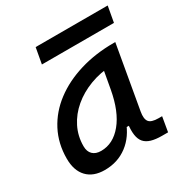

<svg xmlns="http://www.w3.org/2000/svg" viewBox="-165 -830 926 968"><g transform="rotate(-30 298.0 -345.5)"><path d="M169.4 10.3Q103 10.3 66.9 -27.8Q30.8 -65.9 30.8 -135.3Q30.8 -223.1 68.1 -294.7Q105.5 -366.2 172.9 -417Q240.2 -467.8 330.6 -495.1Q420.9 -522.5 526.9 -522.5H536.6L472.2 -154.8Q465.3 -115.7 478.3 -98.1Q491.2 -80.6 534.2 -80.6H554.2L539.6 4.9H504.9Q467.3 4.9 442.1 -2.7Q417 -10.3 403.1 -26.6Q389.2 -43 385.3 -69.8Q381.3 -96.7 386.2 -135.3L414.6 -122.6H357.9L383.8 -150.9Q356.9 -74.2 300.8 -32Q244.6 10.3 169.4 10.3ZM201.2 -82.5Q271.5 -82.5 323.7 -146Q376 -209.5 397 -325.7L422.4 -467.3L461.9 -429.7Q393.6 -426.8 334.2 -404.3Q274.9 -381.8 230.2 -344Q185.5 -306.2 160.4 -256.1Q135.3 -206.1 135.3 -147.5Q135.3 -116.2 152.6 -99.4Q169.9 -82.5 201.2 -82.5ZM159.7 -609.4 176.3 -701.2H595.7L579.1 -609.4Z"/></g></svg>

Font: Cascadia Mono NF
Style: Italic
Weight: 400
Italic angle: -10°
Monospace: yes
Designer: Aaron Bell
Foundry: Saja Typeworks
Version: Version 2404.023